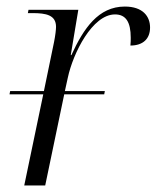

<svg xmlns="http://www.w3.org/2000/svg" viewBox="-20 -566 478 586"><path d="M9 -278H112L54 0H118L176 -278H298L300 -288H178L187 -329C203 -404 262 -522 331 -522C364 -522 379 -499 379 -451C379 -444 379 -436 378 -427C417 -427 438 -448 438 -482C438 -516 416 -546 361 -546C280 -546 235 -479 198 -398H196L219 -536H67L65 -526H79C121 -526 151 -520 151 -484C151 -476 149 -458 145 -438L114 -288H11Z"/></svg>

Font: Noto Serif Display Light
Style: Italic
Weight: 300
Italic angle: -12°
Designer: Monotype Design Team
Foundry: Monotype Imaging Inc.
Version: Version 2.009